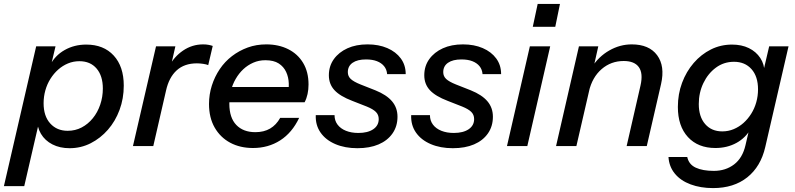

<svg xmlns="http://www.w3.org/2000/svg" viewBox="-53 -747 4067 982"><path d="M303 11Q253 11 215 -8.5Q177 -28 156.5 -62.5Q136 -97 137 -141H151L71 205H-33L132 -510H231L207 -409L202 -412Q228 -463 277.5 -491Q327 -519 388 -519Q477 -519 528.5 -463Q580 -407 580 -309Q580 -243 558.5 -185Q537 -127 499 -83.5Q461 -40 411 -14.5Q361 11 303 11ZM293 -78Q332 -78 364.5 -95Q397 -112 421.5 -142Q446 -172 459.5 -211.5Q473 -251 473 -294Q473 -359 441 -396.5Q409 -434 353 -434Q322 -434 294.5 -422.5Q267 -411 244.5 -391Q222 -371 205 -344Q188 -317 179 -285Q170 -253 170 -219Q170 -153 204 -115.5Q238 -78 293 -78Z M627 0 745 -510H844L815 -383H819L731 0ZM796 -283 810 -405Q837 -457 883.5 -488.5Q930 -520 986 -520Q1002 -520 1014.5 -517.5Q1027 -515 1035 -512L1012 -414Q1003 -418 986 -420.5Q969 -423 954 -423Q890 -423 850.5 -387Q811 -351 796 -283Z M1241 10Q1175 10 1124.5 -17Q1074 -44 1045 -94.5Q1016 -145 1016 -215Q1016 -264 1030.5 -309.5Q1045 -355 1071 -393.5Q1097 -432 1133.5 -460Q1170 -488 1214 -504Q1258 -520 1309 -520Q1372 -520 1421 -495.5Q1470 -471 1497.5 -425Q1525 -379 1525 -315Q1525 -289 1520 -266Q1515 -243 1505 -224H1085L1102 -302H1449L1417 -256Q1425 -288 1424 -320Q1423 -352 1410.5 -379Q1398 -406 1372.5 -422.5Q1347 -439 1304 -439Q1271 -439 1242.5 -426.5Q1214 -414 1191.5 -393Q1169 -372 1152.5 -343.5Q1136 -315 1128 -282.5Q1120 -250 1120 -216Q1120 -145 1155.5 -108Q1191 -71 1253 -71Q1297 -71 1328.5 -89.5Q1360 -108 1380 -144H1477Q1441 -68 1380 -29Q1319 10 1241 10Z M1775 11Q1711 11 1662 -10Q1613 -31 1586.5 -69Q1560 -107 1562 -158H1658Q1658 -130 1673.5 -109.5Q1689 -89 1716.5 -78Q1744 -67 1780 -67Q1828 -67 1856 -86Q1884 -105 1884 -138Q1884 -160 1869.5 -174.5Q1855 -189 1823 -202L1749 -231Q1686 -255 1657.5 -286Q1629 -317 1629 -362Q1629 -409 1654.5 -444.5Q1680 -480 1724 -500Q1768 -520 1827 -520Q1884 -520 1928 -501Q1972 -482 1997 -448Q2022 -414 2022 -368H1927Q1925 -392 1911.5 -408.5Q1898 -425 1875 -434Q1852 -443 1819 -443Q1775 -443 1750.5 -426Q1726 -409 1726 -378Q1726 -357 1741 -343Q1756 -329 1791 -315L1867 -285Q1924 -262 1952 -229Q1980 -196 1980 -150Q1980 -101 1954.5 -64.5Q1929 -28 1883.5 -8.5Q1838 11 1775 11Z M2263 11Q2199 11 2150 -10Q2101 -31 2074.5 -69Q2048 -107 2050 -158H2146Q2146 -130 2161.5 -109.5Q2177 -89 2204.5 -78Q2232 -67 2268 -67Q2316 -67 2344 -86Q2372 -105 2372 -138Q2372 -160 2357.5 -174.5Q2343 -189 2311 -202L2237 -231Q2174 -255 2145.5 -286Q2117 -317 2117 -362Q2117 -409 2142.5 -444.5Q2168 -480 2212 -500Q2256 -520 2315 -520Q2372 -520 2416 -501Q2460 -482 2485 -448Q2510 -414 2510 -368H2415Q2413 -392 2399.5 -408.5Q2386 -425 2363 -434Q2340 -443 2307 -443Q2263 -443 2238.5 -426Q2214 -409 2214 -378Q2214 -357 2229 -343Q2244 -329 2279 -315L2355 -285Q2412 -262 2440 -229Q2468 -196 2468 -150Q2468 -101 2442.5 -64.5Q2417 -28 2371.5 -8.5Q2326 11 2263 11Z M2540 0 2657 -510H2761L2644 0ZM2672 -610 2697 -727H2811L2787 -610Z M2791 0 2908 -510H3007L2980 -390H2985L2895 0ZM3152 0 3223 -310Q3237 -372 3214.5 -403.5Q3192 -435 3137 -435Q3072 -435 3024 -393.5Q2976 -352 2959 -279L2974 -403Q3009 -458 3063.5 -489Q3118 -520 3178 -520Q3267 -520 3308 -464.5Q3349 -409 3328 -317L3255 0Z M3594 215Q3530 215 3479 196Q3428 177 3398.5 141Q3369 105 3366 56H3462Q3470 94 3505.5 110.5Q3541 127 3598 127Q3658 127 3701.5 94Q3745 61 3760 -5L3782 -100L3788 -90Q3761 -42 3713.5 -16Q3666 10 3606 10Q3517 10 3465.5 -46Q3414 -102 3414 -200Q3414 -266 3435.5 -323.5Q3457 -381 3495 -425Q3533 -469 3583 -494Q3633 -519 3691 -519Q3740 -519 3777 -501Q3814 -483 3835.5 -450.5Q3857 -418 3857 -376L3848 -369L3881 -510H3980L3861 5Q3838 105 3769 160Q3700 215 3594 215ZM3641 -75Q3672 -75 3699.5 -86.5Q3727 -98 3749.5 -118Q3772 -138 3789 -165Q3806 -192 3815 -224Q3824 -256 3824 -290Q3824 -356 3790.5 -393.5Q3757 -431 3701 -431Q3649 -431 3608.5 -401Q3568 -371 3544.5 -322Q3521 -273 3521 -215Q3521 -150 3553.5 -112.5Q3586 -75 3641 -75Z"/></svg>

Font: Instrument Sans Medium
Style: Italic
Weight: 500
Italic angle: -13°
Designer: Rodrigo Fuenzalida
Foundry: fragTYPE
Version: Version 1.000;gftools[0.9.28]